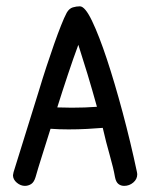

<svg xmlns="http://www.w3.org/2000/svg" viewBox="-20 -571 483 614"><path d="M193.4 -530.3Q201.2 -543.9 212.9 -547.4Q224.6 -550.8 235.4 -550.8Q252 -550.8 274.4 -503.9Q296.9 -457 321.8 -381.8Q346.7 -306.6 372.1 -211.9Q397.5 -117.2 418 -20.5Q418 -18.6 418.5 -17.1Q418.9 -15.6 418.9 -13.7Q418.9 2 406.2 12.7Q393.6 23.4 377 23.4Q366.2 23.4 358.4 17.1Q350.6 10.7 347.7 -4.9Q342.8 -33.2 331.1 -74.2Q319.3 -115.2 308.6 -162.1Q287.1 -160.2 258.3 -158.7Q229.5 -157.2 199.2 -157.2Q183.6 -157.2 169.4 -157.7Q155.3 -158.2 141.6 -159.2Q126 -109.4 113.3 -69.3Q100.6 -29.3 93.8 -4.9Q88.9 11.7 79.6 17.6Q70.3 23.4 59.6 23.4Q45.9 23.4 33.7 13.2Q21.5 2.9 21.5 -10.7Q21.5 -12.7 23.4 -20.5L104.5 -281.2Q116.2 -320.3 128.9 -358.9Q141.6 -397.5 153.3 -430.7Q165 -463.9 175.3 -489.7Q185.5 -515.6 193.4 -530.3ZM230.5 -427.7Q214.8 -385.7 197.3 -333Q179.7 -280.3 163.1 -227.5Q173.8 -227.5 185.5 -227.1Q197.3 -226.6 209 -226.6Q252.9 -226.6 290 -229.5Q275.4 -282.2 259.8 -334Q244.1 -385.7 230.5 -427.7Z"/></svg>

Font: Gamja Flower
Style: Regular
Weight: 400
Designer: YoonDesign Inc.
Foundry: YoonDesign Inc.
Version: Version 3.00;build 20171102